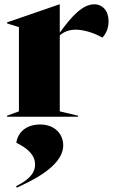

<svg xmlns="http://www.w3.org/2000/svg" viewBox="-20 -543 525 893"><path d="M13 0H343V-5L258 -25V-378C273 -392 297 -405 332 -405C372 -405 422 -388 456 -368C470 -382 485 -408 485 -444C485 -493 457 -523 418 -523C364 -523 312 -466 258 -391V-523H257L13 -439V-434L68 -417V-25L13 -5ZM55 323 58 330C108 306 274 236 274 133C274 80 234 36 167 36C102 36 63 72 56 121C107 146 143 177 143 222C143 269 104 298 55 323Z"/></svg>

Font: Nyght Serif Dark
Style: Regular
Weight: 800
Designer: Maksym Kobuzan
Version: Version 0.410;Glyphs 3.1.2 (3151)